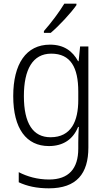

<svg xmlns="http://www.w3.org/2000/svg" viewBox="-20 -785 581 1045"><path d="M396 -757V-765H330C303 -720 258 -660 219 -616V-606H256C302 -645 366 -714 396 -757ZM252 -542C122 -542 52 -437 52 -262C52 -84 124 10 246 10C324 10 378 -27 405 -94H409C407 -64 406 -35 406 -8V24C406 133 354 192 247 192C184 192 128 176 82 152V207C127 228 179 240 246 240C397 240 461 160 461 18V-532H416L408 -452H405C375 -507 328 -542 252 -542ZM259 -493C365 -493 406 -417 406 -287V-241C406 -126 368 -38 255 -38C160 -38 110 -113 110 -262C110 -407 158 -493 259 -493Z"/></svg>

Font: Noto Sans SemiCondensed Light
Style: Regular
Weight: 300
Width: 4
Designer: Monotype Design Team
Foundry: Monotype Imaging Inc.
Version: Version 2.013